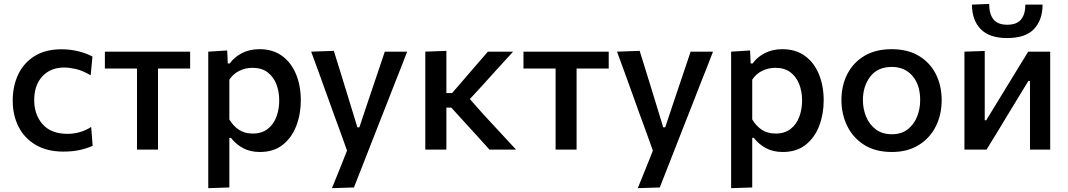

<svg xmlns="http://www.w3.org/2000/svg" viewBox="-20 -759 5418 974"><path d="M301 10Q219 10 161.5 -23.8Q104 -57.5 74.2 -116Q44.5 -174.5 44.5 -248.5Q44.5 -323 72.8 -382Q101 -441 156.2 -475Q211.5 -509 292 -509Q336 -509 377.8 -498.8Q419.5 -488.5 449 -472L440 -377Q398 -401.5 364.5 -409Q331 -416.5 305.5 -416.5Q236.5 -416.5 195 -371.8Q153.5 -327 153.5 -251Q153.5 -177.5 196.2 -128.8Q239 -80 323 -80Q354 -80 384.2 -88.5Q414.5 -97 442.5 -115L450 -19.5Q425 -7.5 387.8 1.2Q350.5 10 301 10Z M675 0V-411.5H512V-497H944.5V-411.5H781.5V0Z M1036.5 195.5V-497L1132.5 -503L1135.5 -437H1145.5Q1167.5 -468.5 1206.5 -489Q1245.5 -509.5 1296.5 -509.5Q1364 -509.5 1410.8 -475.5Q1457.5 -441.5 1481.8 -382.5Q1506 -323.5 1506 -250Q1506 -180.5 1483.2 -120.8Q1460.5 -61 1414.5 -24.5Q1368.5 12 1298.5 12Q1250 12 1214 -7Q1178 -26 1151.5 -59.5H1143.5V192ZM1262 -81.5Q1308.5 -81.5 1338.5 -105.2Q1368.5 -129 1382.5 -167.2Q1396.5 -205.5 1396.5 -249Q1396.5 -294.5 1381.8 -332.2Q1367 -370 1337 -392.5Q1307 -415 1260.5 -415Q1226 -415 1194.8 -400Q1163.5 -385 1143.5 -355V-153Q1163 -120 1192 -100.8Q1221 -81.5 1262 -81.5Z M1664 195.5Q1683 149 1702.5 100.5Q1721.5 52 1740.5 5Q1723 -43 1705.5 -92.5Q1687.5 -141.5 1670.5 -188L1638 -278.5Q1618.5 -332 1598.5 -388Q1578 -444 1558.5 -497L1673.5 -501Q1692.5 -440 1710.5 -382Q1728.5 -324 1747 -263.5L1793 -113H1803L1853.5 -264Q1873.5 -323 1893 -381Q1912 -438.5 1932 -497H2045.5Q2030 -457 2015.5 -419.5Q2000.5 -382 1983 -337.5Q1965.5 -292.5 1941 -230L1886 -90Q1849 5 1822.8 71.5Q1796.5 138 1775.5 192Z M2137.5 0V-497L2244.5 -501V-287H2273.5L2337.5 -361Q2366.5 -395 2396.5 -429.5Q2426 -463.5 2455 -497H2583Q2542.5 -453 2502.5 -409Q2462.5 -365 2423 -321L2363.5 -256.5L2433.5 -177.5Q2474.5 -133 2516 -88.5Q2557.5 -44 2598 0H2463Q2433.5 -33 2403.8 -65.8Q2374 -98.5 2344.5 -130.5L2269.5 -213H2244.5V0Z M2798.5 0V-411.5H2635.5V-497H3068V-411.5H2905V0Z M3215.5 195.5Q3234.5 149 3254 100.5Q3273 52 3292 5Q3274.5 -43 3257 -92.5Q3239 -141.5 3222 -188L3189.5 -278.5Q3170 -332 3150 -388Q3129.5 -444 3110 -497L3225 -501Q3244 -440 3262 -382Q3280 -324 3298.5 -263.5L3344.5 -113H3354.5L3405 -264Q3425 -323 3444.5 -381Q3463.5 -438.5 3483.5 -497H3597Q3581.5 -457 3567 -419.5Q3552 -382 3534.5 -337.5Q3517 -292.5 3492.5 -230L3437.5 -90Q3400.5 5 3374.2 71.5Q3348 138 3327 192Z M3689 195.5V-497L3785 -503L3788 -437H3798Q3820 -468.5 3859 -489Q3898 -509.5 3949 -509.5Q4016.5 -509.5 4063.2 -475.5Q4110 -441.5 4134.2 -382.5Q4158.5 -323.5 4158.5 -250Q4158.5 -180.5 4135.8 -120.8Q4113 -61 4067 -24.5Q4021 12 3951 12Q3902.5 12 3866.5 -7Q3830.5 -26 3804 -59.5H3796V192ZM3914.5 -81.5Q3961 -81.5 3991 -105.2Q4021 -129 4035 -167.2Q4049 -205.5 4049 -249Q4049 -294.5 4034.2 -332.2Q4019.5 -370 3989.5 -392.5Q3959.5 -415 3913 -415Q3878.5 -415 3847.2 -400Q3816 -385 3796 -355V-153Q3815.5 -120 3844.5 -100.8Q3873.5 -81.5 3914.5 -81.5Z M4505 12Q4419.5 12 4362.5 -25Q4305.5 -62 4277 -121.8Q4248.5 -181.5 4248.5 -251Q4248.5 -325.5 4278.8 -384Q4309 -442.5 4365.8 -476Q4422.5 -509.5 4503 -509.5Q4585 -509.5 4641.8 -475.2Q4698.5 -441 4727.8 -382.5Q4757 -324 4757 -251Q4757 -176.5 4726.8 -117Q4696.5 -57.5 4640 -22.8Q4583.5 12 4505 12ZM4504.5 -78Q4552.5 -78 4584.5 -102.8Q4616.5 -127.5 4632.2 -167Q4648 -206.5 4648 -251Q4648 -328.5 4608.8 -374Q4569.5 -419.5 4504 -419.5Q4432.5 -419.5 4395 -370.8Q4357.5 -322 4357.5 -251Q4357.5 -206.5 4373.8 -167Q4390 -127.5 4422.8 -102.8Q4455.5 -78 4504.5 -78Z M4872.5 0V-497L4975.5 -500.5V-149H4983L5076 -301Q5106.5 -350.5 5136.5 -400Q5166.5 -449 5196 -497H5307.5V0H5205V-348.5H5197L5105.5 -198.5Q5075 -148.5 5045 -98.5Q5014.5 -48.5 4984.5 0ZM5089.5 -566Q4998.5 -566 4954.8 -611.5Q4911 -657 4910.5 -735.5L4998 -739Q4998 -688 5019.8 -660.8Q5041.5 -633.5 5089.5 -633.5Q5138 -633.5 5159.8 -660.2Q5181.5 -687 5181.5 -735.5H5269Q5268.5 -657 5225.2 -611.5Q5182 -566 5089.5 -566Z"/></svg>

Font: Heraclito Medium
Style: Regular
Weight: 500
Designer: Kostas Bartsokas (font) & Cristiano Sobral (main changes)
Foundry: Kostas Bartsokas (font) & Cristiano Sobral (main changes)
Version: Version 1.00;July 8, 2020;FontCreator 13.0.0.2655 64-bit